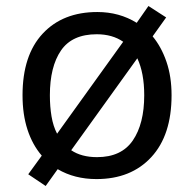

<svg xmlns="http://www.w3.org/2000/svg" viewBox="-20 -586 645 639"><path d="M551 -269Q551 -136 483.5 -63Q416 10 301 10Q228 10 172 -23L132 33L74 -6L119 -68Q88 -104 71.5 -154.5Q55 -205 55 -269Q55 -402 122 -474Q189 -546 304 -546Q377 -546 435 -510L474 -566L533 -528L488 -465Q517 -430 534 -380.5Q551 -331 551 -269ZM146 -269Q146 -231 151.5 -198.5Q157 -166 170 -141L390 -447Q354 -472 302 -472Q220 -472 183 -418Q146 -364 146 -269ZM460 -269Q460 -343 437 -392L217 -86Q251 -63 303 -63Q384 -63 422 -118.5Q460 -174 460 -269Z"/></svg>

Font: Noto Sans Glagolitic
Style: Regular
Weight: 400
Designer: Monotype Design Team
Foundry: Monotype Imaging Inc.
Version: Version 2.004; ttfautohint (v1.8.4.7-5d5b)